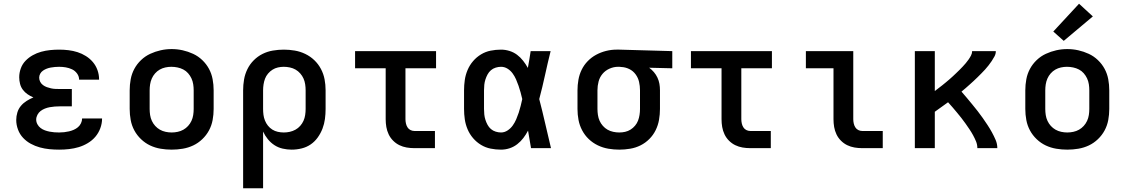

<svg xmlns="http://www.w3.org/2000/svg" viewBox="-20 -794 6040 1029"><path d="M297 8Q271 8 245 5.5Q219 3 193.5 -4Q168 -11 145 -23.5Q122 -36 104 -55Q86 -74 76.5 -99.5Q67 -125 67 -151Q67 -171 73 -191Q79 -211 92 -226.5Q105 -242 122.5 -253Q140 -264 159 -272Q142 -279 127.5 -289Q113 -299 102.5 -313Q92 -327 87.5 -344.5Q83 -362 83 -380Q83 -404 91.5 -427.5Q100 -451 117 -468.5Q134 -486 155.5 -498Q177 -510 200.5 -516.5Q224 -523 248.5 -525.5Q273 -528 297 -528Q322 -528 347 -525Q372 -522 395.5 -514.5Q419 -507 440.5 -493.5Q462 -480 478 -461Q494 -442 502.5 -418Q511 -394 511 -369Q511 -369 511 -368Q511 -367 511 -367H404Q404 -367 404 -367Q404 -367 404 -367Q404 -385 393 -400Q382 -415 366 -422.5Q350 -430 332.5 -433Q315 -436 297 -436Q286 -436 274.5 -435Q263 -434 252 -432Q241 -430 230.5 -426Q220 -422 210.5 -415.5Q201 -409 195.5 -399Q190 -389 190 -378Q190 -378 190 -378Q190 -378 190 -378Q190 -366 195.5 -355.5Q201 -345 210.5 -338Q220 -331 231 -327Q242 -323 253.5 -320.5Q265 -318 276.5 -317.5Q288 -317 300 -317H365V-224H300Q287 -224 273.5 -223Q260 -222 246.5 -219.5Q233 -217 220.5 -212Q208 -207 197.5 -199Q187 -191 180.5 -178.5Q174 -166 174 -153Q174 -140 180.5 -128Q187 -116 197.5 -108Q208 -100 220.5 -95.5Q233 -91 245.5 -88.5Q258 -86 271 -85Q284 -84 297 -84Q311 -84 324 -85.5Q337 -87 350 -90Q363 -93 375.5 -98.5Q388 -104 398 -112.5Q408 -121 414 -133.5Q420 -146 420 -159H527Q527 -159 527 -158.5Q527 -158 527 -158Q527 -132 517.5 -106.5Q508 -81 491 -61Q474 -41 450.5 -27Q427 -13 402 -5.5Q377 2 350.5 5Q324 8 297 8Z M900 8Q870 8 840.5 3Q811 -2 784.5 -14.5Q758 -27 736 -48Q714 -69 700 -95Q686 -121 680.5 -150.5Q675 -180 675 -210V-310Q675 -340 680.5 -369.5Q686 -399 700 -425Q714 -451 736 -472Q758 -493 785 -505.5Q812 -518 841 -524.5Q870 -531 900 -531Q930 -531 959 -524.5Q988 -518 1015 -505.5Q1042 -493 1064 -472Q1086 -451 1100 -425Q1114 -399 1119.5 -369.5Q1125 -340 1125 -310V-210Q1125 -180 1119.5 -150.5Q1114 -121 1100 -95Q1086 -69 1064 -48Q1042 -27 1015.5 -14.5Q989 -2 959.5 3Q930 8 900 8ZM900 -84Q916 -84 932.5 -87.5Q949 -91 963 -99Q977 -107 988 -119Q999 -131 1006 -146Q1013 -161 1015.5 -177.5Q1018 -194 1018 -210V-310Q1018 -326 1015.5 -342.5Q1013 -359 1006 -374Q999 -389 988 -401.5Q977 -414 962.5 -421.5Q948 -429 931.5 -432.5Q915 -436 898 -436Q882 -436 866 -432.5Q850 -429 836 -421Q822 -413 811 -400.5Q800 -388 793.5 -373Q787 -358 784.5 -342Q782 -326 782 -310V-210Q782 -194 784.5 -177.5Q787 -161 794 -146Q801 -131 812 -119Q823 -107 837 -99Q851 -91 867.5 -87.5Q884 -84 900 -84Z M1283 215V-310Q1283 -339 1288 -368Q1293 -397 1306 -423.5Q1319 -450 1340 -471Q1361 -492 1387 -505Q1413 -518 1442.5 -523Q1472 -528 1501 -528Q1530 -528 1559.5 -523Q1589 -518 1616 -505Q1643 -492 1664.5 -471.5Q1686 -451 1700 -424.5Q1714 -398 1719.5 -369Q1725 -340 1725 -310V-210Q1725 -183 1721.5 -156.5Q1718 -130 1708.5 -105Q1699 -80 1683 -57.5Q1667 -35 1645 -20Q1623 -5 1596.5 1.5Q1570 8 1543 8Q1519 8 1495 2.5Q1471 -3 1451 -16Q1431 -29 1415.5 -48Q1400 -67 1390 -89V215ZM1501 -84Q1517 -84 1533 -87.5Q1549 -91 1563.5 -99Q1578 -107 1589 -119.5Q1600 -132 1606.5 -146.5Q1613 -161 1615.5 -177.5Q1618 -194 1618 -210V-310Q1618 -326 1615.5 -342.5Q1613 -359 1606.5 -373.5Q1600 -388 1589 -400.5Q1578 -413 1564 -421Q1550 -429 1533.5 -432.5Q1517 -436 1501 -436Q1485 -436 1469.5 -432.5Q1454 -429 1440.5 -420.5Q1427 -412 1416.5 -399.5Q1406 -387 1400.5 -372.5Q1395 -358 1392.5 -342Q1390 -326 1390 -310V-210Q1390 -194 1392 -178.5Q1394 -163 1400 -148Q1406 -133 1416 -120.5Q1426 -108 1439.5 -99.5Q1453 -91 1469 -87.5Q1485 -84 1501 -84Z M2201 0Q2180 0 2159.5 -3.5Q2139 -7 2120.5 -16Q2102 -25 2087 -40Q2072 -55 2063 -74Q2054 -93 2050.5 -113.5Q2047 -134 2047 -155V-428H1883V-520H2317V-428H2153V-155Q2153 -144 2155.5 -132.5Q2158 -121 2164 -111.5Q2170 -102 2180 -97Q2190 -92 2201 -92H2311V0Z M2665 8Q2637 8 2609.5 2.5Q2582 -3 2558 -17.5Q2534 -32 2515.5 -53.5Q2497 -75 2486 -101Q2475 -127 2471 -154.5Q2467 -182 2467 -210V-310Q2467 -338 2471 -365.5Q2475 -393 2486 -419Q2497 -445 2515.5 -466.5Q2534 -488 2558 -502.5Q2582 -517 2609.5 -522.5Q2637 -528 2665 -528Q2688 -528 2710.5 -521Q2733 -514 2751 -500.5Q2769 -487 2783.5 -468.5Q2798 -450 2809 -430Q2813 -453 2817 -475.5Q2821 -498 2824 -520H2931Q2915 -456 2901 -391.5Q2887 -327 2870 -263Q2887 -198 2902 -132Q2917 -66 2933 0H2826Q2822 -23 2818 -46.5Q2814 -70 2810 -94Q2799 -73 2785 -54.5Q2771 -36 2752.5 -21.5Q2734 -7 2711.5 0.5Q2689 8 2665 8ZM2665 -84Q2684 -84 2700.5 -95Q2717 -106 2728 -121.5Q2739 -137 2746.5 -154.5Q2754 -172 2760 -190Q2766 -208 2770.5 -226.5Q2775 -245 2779 -263Q2775 -281 2770 -299Q2765 -317 2759 -334.5Q2753 -352 2745.5 -369Q2738 -386 2727 -401Q2716 -416 2700 -426Q2684 -436 2665 -436Q2651 -436 2636.5 -431.5Q2622 -427 2611 -417.5Q2600 -408 2593 -395Q2586 -382 2581.5 -368Q2577 -354 2575.5 -339.5Q2574 -325 2574 -310V-210Q2574 -195 2575.5 -180.5Q2577 -166 2581.5 -152Q2586 -138 2593 -125Q2600 -112 2611 -102.5Q2622 -93 2636.5 -88.5Q2651 -84 2665 -84Z M3299 8Q3270 8 3240.5 3Q3211 -2 3184 -15Q3157 -28 3135.5 -48.5Q3114 -69 3100 -95.5Q3086 -122 3080.5 -151Q3075 -180 3075 -210V-310Q3075 -338 3080 -366.5Q3085 -395 3097.5 -420.5Q3110 -446 3130 -466.5Q3150 -487 3175 -500.5Q3200 -514 3228 -521Q3256 -528 3284 -528Q3288 -528 3292 -528Q3296 -528 3300 -528L3583 -520V-428L3459 -431Q3473 -421 3484.5 -407.5Q3496 -394 3503.5 -378Q3511 -362 3514 -345Q3517 -328 3517 -310V-210Q3517 -181 3512 -152Q3507 -123 3494 -96.5Q3481 -70 3460 -49Q3439 -28 3413 -15Q3387 -2 3357.5 3Q3328 8 3299 8ZM3299 -84Q3315 -84 3330.5 -87.5Q3346 -91 3359.5 -99.5Q3373 -108 3383.5 -120.5Q3394 -133 3399.5 -147.5Q3405 -162 3407.5 -178Q3410 -194 3410 -210V-310Q3410 -333 3405 -355Q3400 -377 3386.5 -395.5Q3373 -414 3352.5 -424Q3332 -434 3309 -435L3300 -436Q3298 -436 3296 -436Q3294 -436 3292 -436Q3269 -436 3246.5 -426Q3224 -416 3209 -398Q3194 -380 3188 -357Q3182 -334 3182 -310V-210Q3182 -194 3184.5 -177.5Q3187 -161 3193.5 -146.5Q3200 -132 3211 -119.5Q3222 -107 3236 -99Q3250 -91 3266.5 -87.5Q3283 -84 3299 -84Z M4001 0Q3980 0 3959.5 -3.5Q3939 -7 3920.5 -16Q3902 -25 3887 -40Q3872 -55 3863 -74Q3854 -93 3850.5 -113.5Q3847 -134 3847 -155V-428H3683V-520H4117V-428H3953V-155Q3953 -144 3955.5 -132.5Q3958 -121 3964 -111.5Q3970 -102 3980 -97Q3990 -92 4001 -92H4111V0Z M4601 0Q4580 0 4559.5 -3.5Q4539 -7 4520.5 -16Q4502 -25 4487 -40Q4472 -55 4463 -74Q4454 -93 4450.5 -113.5Q4447 -134 4447 -155V-428H4299V-520H4553V-155Q4553 -144 4555.5 -132.5Q4558 -121 4564 -111.5Q4570 -102 4580 -97Q4590 -92 4601 -92H4711V0Z M4883 0V-520H4990V-306Q5000 -314 5010 -321.5Q5020 -329 5029.5 -336.5Q5039 -344 5048.5 -352Q5058 -360 5067.5 -368Q5077 -376 5086 -384.5Q5095 -393 5104 -401.5Q5113 -410 5122 -419Q5131 -428 5139.5 -437Q5148 -446 5156 -455.5Q5164 -465 5171 -475Q5178 -485 5184 -496.5Q5190 -508 5190 -520H5317Q5317 -505 5310 -492Q5303 -479 5295 -467Q5287 -455 5278 -443.5Q5269 -432 5259.5 -421.5Q5250 -411 5239.5 -400.5Q5229 -390 5219 -380Q5209 -370 5198 -360Q5187 -350 5176.5 -340.5Q5166 -331 5155 -321.5Q5144 -312 5133 -303Q5148 -286 5162.5 -268.5Q5177 -251 5191.5 -233.5Q5206 -216 5220 -198Q5234 -180 5247 -161.5Q5260 -143 5272.5 -124Q5285 -105 5296 -85Q5307 -65 5316 -44Q5325 -23 5325 0H5218Q5218 -19 5211 -36Q5204 -53 5195 -69.5Q5186 -86 5175.5 -101.5Q5165 -117 5154.5 -132Q5144 -147 5132.5 -161.5Q5121 -176 5109 -190.5Q5097 -205 5085 -219Q5073 -233 5061 -246Q5043 -233 5025.5 -220.5Q5008 -208 4990 -195V0Z M5700 8Q5670 8 5640.5 3Q5611 -2 5584.5 -14.5Q5558 -27 5536 -48Q5514 -69 5500 -95Q5486 -121 5480.5 -150.5Q5475 -180 5475 -210V-310Q5475 -340 5480.5 -369.5Q5486 -399 5500 -425Q5514 -451 5536 -472Q5558 -493 5585 -505.5Q5612 -518 5641 -524.5Q5670 -531 5700 -531Q5730 -531 5759 -524.5Q5788 -518 5815 -505.5Q5842 -493 5864 -472Q5886 -451 5900 -425Q5914 -399 5919.5 -369.5Q5925 -340 5925 -310V-210Q5925 -180 5919.5 -150.5Q5914 -121 5900 -95Q5886 -69 5864 -48Q5842 -27 5815.5 -14.5Q5789 -2 5759.5 3Q5730 8 5700 8ZM5700 -84Q5716 -84 5732.5 -87.5Q5749 -91 5763 -99Q5777 -107 5788 -119Q5799 -131 5806 -146Q5813 -161 5815.5 -177.5Q5818 -194 5818 -210V-310Q5818 -326 5815.5 -342.5Q5813 -359 5806 -374Q5799 -389 5788 -401.5Q5777 -414 5762.5 -421.5Q5748 -429 5731.5 -432.5Q5715 -436 5698 -436Q5682 -436 5666 -432.5Q5650 -429 5636 -421Q5622 -413 5611 -400.5Q5600 -388 5593.5 -373Q5587 -358 5584.5 -342Q5582 -326 5582 -310V-210Q5582 -194 5584.5 -177.5Q5587 -161 5594 -146Q5601 -131 5612 -119Q5623 -107 5637 -99Q5651 -91 5667.5 -87.5Q5684 -84 5700 -84ZM5681 -575 5625 -625 5763 -774 5837 -706Z"/></svg>

Font: Zed Mono Semibold Extended
Style: Regular
Weight: 600
Width: 7
Monospace: yes
Designer: Belleve Invis
Foundry: Belleve Invis
Version: Version 1.0.0; ttfautohint (v1.8.4)